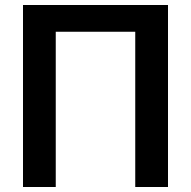

<svg xmlns="http://www.w3.org/2000/svg" viewBox="-20 -748 764 768"><path d="M652 -728H72V0H203V-621H521V0H652Z"/></svg>

Font: Wafeq Semi Bold
Style: Regular
Weight: 600
Designer: Rasmus Andersson & Azza Alameddine
Foundry: Google & TypeTogether
Version: Version 3.000;January 28, 2025;FontCreator 15.0.0.3014 64-bi